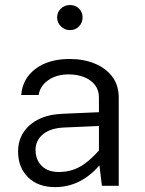

<svg xmlns="http://www.w3.org/2000/svg" viewBox="-20 -747 585 772"><path d="M209.7 -677Q209.7 -656.1 224.8 -641Q239.8 -625.9 261.4 -625.9Q283.3 -625.9 297.7 -641Q312.1 -656.1 312.1 -677Q312.1 -698 297.7 -712.4Q283.3 -726.8 261.4 -726.8Q239.8 -726.8 224.8 -712.4Q209.7 -698 209.7 -677ZM457.4 -354.8Q457.4 -404.5 431.2 -439Q405 -473.5 360.4 -491.7Q315.7 -509.9 260.2 -509.9Q176 -509.9 123.2 -470.5Q70.4 -431 65.4 -365H135.3Q141.4 -402.1 174.5 -425Q207.6 -447.9 256.6 -447.9Q289.4 -447.9 317.1 -437.3Q344.7 -426.8 361.3 -406Q377.8 -385.1 377.8 -354.8V-97.6L389.8 0H457.4ZM420.8 -135.7 394.8 -161.1Q362.7 -123.1 334.7 -99.7Q306.7 -76.3 278.3 -65.9Q250 -55.5 215.9 -55.5Q172.5 -55.5 147.7 -80.1Q122.9 -104.7 122.9 -144.2Q122.9 -182 152.2 -206.7Q181.6 -231.5 236.4 -234.2L413 -242V-297.4L231.5 -289.5Q175 -287.2 135 -267.2Q95.1 -247.3 73.9 -214.1Q52.7 -180.8 52.7 -138.1Q52.7 -73.6 92.9 -34.1Q133.1 5.4 201.6 5.4Q264.8 5.4 318.1 -28Q371.3 -61.4 420.8 -135.7Z"/></svg>

Font: Estedad VF
Style: Regular
Weight: 100
Designer: Amin Abedi
Version: Version 7.3